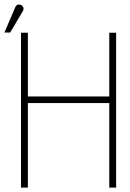

<svg xmlns="http://www.w3.org/2000/svg" viewBox="-54 -848 589 868"><path d="M440 -412H72V-700H41V0H72V-382H440V0H471V-700H440ZM47 -794Q51 -799 52 -805Q53 -811 50.5 -816.5Q48 -822 42 -825Q36 -828 30.5 -827.5Q25 -827 20.5 -823.5Q16 -820 14 -813L-34 -701H-8Z"/></svg>

Font: Advent Pro ExtraLight
Style: Regular
Weight: 250
Version: Version 3.000